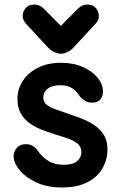

<svg xmlns="http://www.w3.org/2000/svg" viewBox="-20 -809 534 847"><path d="M254 18Q187 18 139.5 -4.5Q92 -27 66.5 -58.5Q41 -90 40 -118Q40 -140 54 -156.5Q68 -173 94 -173Q114 -173 126.5 -164Q139 -155 145 -146Q165 -117 193 -99.5Q221 -82 261 -82Q301 -82 320 -98Q339 -114 339 -138Q339 -158 326 -171.5Q313 -185 288.5 -194.5Q264 -204 230 -214Q198 -224 167.5 -235.5Q137 -247 112 -264.5Q87 -282 72 -308Q57 -334 57 -373Q57 -417 81 -453Q105 -489 148 -510.5Q191 -532 249 -532Q305 -532 346.5 -513Q388 -494 411 -465.5Q434 -437 434 -407Q435 -385 423 -370.5Q411 -356 387 -356Q369 -356 355 -364.5Q341 -373 332 -384Q325 -395 315 -406Q305 -417 288.5 -425Q272 -433 245 -433Q210 -433 190.5 -418Q171 -403 171 -380Q171 -359 186 -347Q201 -335 228.5 -325.5Q256 -316 296 -302Q330 -291 358.5 -278Q387 -265 408.5 -247.5Q430 -230 442 -206.5Q454 -183 454 -150Q454 -105 432 -66.5Q410 -28 365.5 -5Q321 18 254 18ZM132 -789Q143 -789 153.5 -784.5Q164 -780 173 -771L288 -655H209L324 -771Q333 -780 343.5 -784.5Q354 -789 365 -789Q390 -789 403 -773.5Q416 -758 416 -738Q416 -729 412.5 -720.5Q409 -712 402 -705L304 -599Q292 -586 277 -579Q262 -572 248 -572Q235 -572 220 -579Q205 -586 192 -599L94 -705Q88 -712 84 -720.5Q80 -729 80 -738Q80 -758 93.5 -773.5Q107 -789 132 -789Z"/></svg>

Font: National Park SemiBold
Style: Regular
Weight: 600
Designer: Andrea Herstowski, Ben Hoepner
Version: Version 1.009